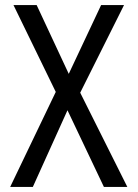

<svg xmlns="http://www.w3.org/2000/svg" viewBox="-20 -734 540 754"><path d="M20 0H109L245 -301L388 0H480L295 -370L467 -714H377L250 -444L124 -714H33L199 -373Z"/></svg>

Font: Noto Sans Mono ExtraCondensed
Style: Regular
Weight: 400
Width: 2
Designer: Monotype Design Team
Foundry: Monotype Imaging Inc.
Version: Version 2.014